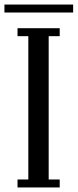

<svg xmlns="http://www.w3.org/2000/svg" viewBox="-44 -824 342 844"><path d="M33 0V-35H80.5V-665H33V-700H218.5V-665H170V-35H218.5V0ZM-24.5 -769V-804H277.5V-769Z"/></svg>

Font: Imbue Thin 10pt Medium
Style: Regular
Weight: 500
Version: Version 1.102